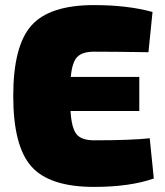

<svg xmlns="http://www.w3.org/2000/svg" viewBox="-20 -722 647 754"><path d="M568 -179 584 -21Q490 12 349 12Q175 12 103.5 -68Q32 -148 32 -345Q32 -542 103.5 -622Q175 -702 349 -702Q481 -702 579 -675L563 -517Q421 -519 349 -519Q303 -519 283 -498Q263 -477 258 -420H527V-286H257Q261 -219 280.5 -195Q300 -171 349 -171Q494 -171 568 -179Z"/></svg>

Font: Exo 2.0 Black
Style: Regular
Weight: 900
Designer: Natanael Gama
Version: Version 1.001;PS 001.001;hotconv 1.0.70;makeotf.lib2.5.58329